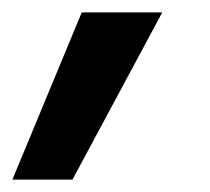

<svg xmlns="http://www.w3.org/2000/svg" viewBox="-79 -159 339 310"><path d="M-59 131H38L183 -139H53Z"/></svg>

Font: Fixel Display 20240404 SemiBold
Style: Italic
Weight: 600
Italic angle: -10°
Designer: AlfaBravo + MacPaw
Foundry: Kyrylo Tkachov, Marchela Mozhyna, Serhii Makarenko, Maria Weinstein, Zakhar Kryvoshyya
Version: Version 1.211;Glyphs 3.2 (3225)